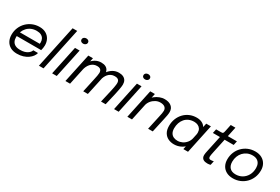

<svg xmlns="http://www.w3.org/2000/svg" viewBox="83 -1909 4443 3046"><g transform="rotate(30 2305.0 -386.0)"><path d="M97 -231.5 113 -307.5H523.5L508.5 -282.5Q511.5 -293 513.2 -304Q515 -315 515 -335Q515 -371 499.5 -399.8Q484 -428.5 452.2 -445.2Q420.5 -462 371 -462Q317 -462 273.5 -443.2Q230 -424.5 198.8 -390.5Q167.5 -356.5 150.8 -311Q134 -265.5 134 -212Q134 -167 150.8 -134.5Q167.5 -102 201.8 -84.8Q236 -67.5 288 -67.5Q332 -67.5 364.8 -76.2Q397.5 -85 420.2 -99.8Q443 -114.5 456.8 -132Q470.5 -149.5 476 -167H562Q555 -135 532 -103.5Q509 -72 472 -46.2Q435 -20.5 385.5 -5Q336 10.5 275.5 10.5Q205 10.5 155 -17.2Q105 -45 78.5 -94.8Q52 -144.5 52 -210.5Q52 -280.5 77.2 -340.2Q102.5 -400 147.5 -444.8Q192.5 -489.5 252 -514.2Q311.5 -539 379.5 -539Q449 -539 497.5 -511Q546 -483 571.5 -435Q597 -387 597 -326.5Q597 -305 592.5 -276.8Q588 -248.5 582.5 -231.5Z M925.5 -781.5 759.5 0H675L841 -781.5Z M917 0 1029.5 -531H1114L1001.5 0ZM1106 -653Q1083.5 -653 1067.5 -665.2Q1051.5 -677.5 1051.5 -699Q1051.5 -715.5 1060 -727.2Q1068.5 -739 1082.8 -745.2Q1097 -751.5 1113 -751.5Q1135 -751.5 1151 -739.2Q1167 -727 1167 -706Q1167 -689.5 1158.5 -677.8Q1150 -666 1136 -659.5Q1122 -653 1106 -653Z M1487 0 1538 -234.5Q1550.5 -291.5 1557 -326.2Q1563.5 -361 1563.5 -381Q1563.5 -401 1556.5 -418.5Q1549.5 -436 1531.2 -447Q1513 -458 1479 -458Q1441 -458 1411.8 -443.2Q1382.5 -428.5 1361.5 -404.5Q1340.5 -380.5 1327.2 -351.8Q1314 -323 1308 -295L1264 -314.5Q1277 -374.5 1311.8 -425.5Q1346.5 -476.5 1397.2 -507.8Q1448 -539 1509 -539Q1558.5 -539 1590 -522.5Q1621.5 -506 1636.8 -476.2Q1652 -446.5 1652 -406Q1652 -389.5 1648.2 -364.8Q1644.5 -340 1637.5 -305.8Q1630.5 -271.5 1620.5 -226L1571.5 0ZM1160.5 0 1273.5 -531H1358.5L1245.5 0ZM1812.5 0 1866 -233.5Q1876 -280.5 1881 -308.2Q1886 -336 1887.8 -352.8Q1889.5 -369.5 1889.5 -382.5Q1889.5 -402.5 1882.5 -419.5Q1875.5 -436.5 1856.8 -447.2Q1838 -458 1802.5 -458Q1764 -458 1735 -443.5Q1706 -429 1685.8 -405.5Q1665.5 -382 1653.2 -354.8Q1641 -327.5 1635.5 -302.5L1591.5 -321Q1603.5 -378 1637.2 -427.8Q1671 -477.5 1721.2 -508.2Q1771.5 -539 1833 -539Q1881 -539 1913.5 -523Q1946 -507 1962.5 -477.8Q1979 -448.5 1979 -407.5Q1979 -389.5 1976 -366.2Q1973 -343 1967 -310.5Q1961 -278 1951 -231.5L1897.5 0Z M2051.5 0 2164 -531H2248.5L2136 0ZM2240.5 -653Q2218 -653 2202 -665.2Q2186 -677.5 2186 -699Q2186 -715.5 2194.5 -727.2Q2203 -739 2217.2 -745.2Q2231.5 -751.5 2247.5 -751.5Q2269.5 -751.5 2285.5 -739.2Q2301.5 -727 2301.5 -706Q2301.5 -689.5 2293 -677.8Q2284.5 -666 2270.5 -659.5Q2256.5 -653 2240.5 -653Z M2675 0 2730.5 -254.5Q2740 -297.5 2744.8 -323.8Q2749.5 -350 2749.5 -370.5Q2749.5 -411 2721.2 -434.5Q2693 -458 2636 -458Q2593.5 -458 2552.5 -436.2Q2511.5 -414.5 2482 -377.8Q2452.5 -341 2442.5 -295.5L2393.5 -314Q2403.5 -361 2430.8 -401.8Q2458 -442.5 2496.8 -473.2Q2535.5 -504 2580.5 -521.5Q2625.5 -539 2671 -539Q2748.5 -539 2794 -502.2Q2839.5 -465.5 2839.5 -399Q2839.5 -371.5 2833 -335.8Q2826.5 -300 2814.5 -246.5L2760 0ZM2295 0 2408 -531H2493L2380 0Z M3151 10Q3093 10 3045 -13Q2997 -36 2968.2 -84Q2939.5 -132 2939.5 -206Q2939.5 -277 2963.2 -337.5Q2987 -398 3029.8 -443.2Q3072.5 -488.5 3130.8 -513.8Q3189 -539 3258 -539Q3311.5 -539 3353 -519.5Q3394.5 -500 3418.2 -460.8Q3442 -421.5 3442 -363Q3442 -348.5 3439.8 -327.8Q3437.5 -307 3433.5 -292.5H3383.5Q3386 -301 3387.5 -315.5Q3389 -330 3389 -339Q3389 -379 3371.2 -406.5Q3353.5 -434 3323.2 -448Q3293 -462 3256 -462Q3202 -462 3160 -443.2Q3118 -424.5 3088.8 -390.8Q3059.5 -357 3044.2 -311.8Q3029 -266.5 3029 -214Q3029 -162.5 3047.8 -130Q3066.5 -97.5 3098.8 -82.2Q3131 -67 3172 -67Q3215.5 -67 3256.8 -86.5Q3298 -106 3329 -143.5Q3360 -181 3371 -234L3428.5 -230.5Q3411.5 -149.5 3369.2 -96Q3327 -42.5 3270.2 -16.2Q3213.5 10 3151 10ZM3406.5 0H3321L3433.5 -531H3519Z M3765.5 8Q3744.5 8 3724.5 4.2Q3704.5 0.5 3688.2 -9.5Q3672 -19.5 3662.5 -37.5Q3653 -55.5 3653 -83.5Q3653 -100.5 3657 -122Q3661 -143.5 3667 -171L3728 -456H3598.5L3614.5 -531H3701.5Q3717.5 -531 3726.5 -533Q3735.5 -535 3740.5 -540.8Q3745.5 -546.5 3749 -558.5Q3752.5 -570.5 3756.5 -590L3781 -707H3866.5L3829.5 -531H3995.5L3979.5 -456H3813.5L3758.5 -198.5Q3752 -166.5 3747.8 -144.5Q3743.5 -122.5 3743.5 -108.5Q3743.5 -88.5 3752.2 -77.8Q3761 -67 3782.5 -67Q3797 -67 3813 -69.5Q3829 -72 3836 -74.5L3820.5 -0.5Q3811 2.5 3797.8 5.2Q3784.5 8 3765.5 8Z M4230.5 10Q4160.5 10 4110 -17.5Q4059.5 -45 4032.5 -94Q4005.5 -143 4005.5 -208Q4005.5 -278.5 4030.2 -339Q4055 -399.5 4099.5 -444.2Q4144 -489 4203.2 -514Q4262.5 -539 4331.5 -539Q4402 -539 4452.5 -511Q4503 -483 4530 -434.2Q4557 -385.5 4557 -323Q4557 -249.5 4531.5 -188.5Q4506 -127.5 4461.2 -83Q4416.5 -38.5 4357.2 -14.2Q4298 10 4230.5 10ZM4237.5 -66Q4303 -66 4355.8 -97.2Q4408.5 -128.5 4439.5 -184.5Q4470.5 -240.5 4470.5 -315.5Q4470.5 -361.5 4453.8 -394.5Q4437 -427.5 4404.8 -445.2Q4372.5 -463 4325 -463Q4274 -463 4231.5 -444.2Q4189 -425.5 4157.8 -392Q4126.5 -358.5 4109.2 -313.5Q4092 -268.5 4092 -215.5Q4092 -144.5 4129.2 -105.2Q4166.5 -66 4237.5 -66Z"/></g></svg>

Font: Epilogue
Style: Italic
Weight: 400
Italic angle: -12°
Designer: Tyler Finck
Foundry: Etcetera Type Co
Version: Version 2.112